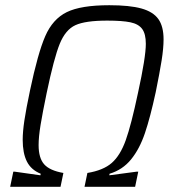

<svg xmlns="http://www.w3.org/2000/svg" viewBox="-20 -716 664 736"><path d="M31 -58H36L135 -44L136 -50Q99 -65 83 -97Q67 -129 67 -180Q67 -211 73.5 -254.5Q80 -298 95 -369Q125 -512 153.5 -577.5Q182 -643 236 -669.5Q290 -696 399 -696Q477 -696 522 -683.5Q567 -671 587 -643Q607 -615 607 -565Q607 -531 599.5 -484Q592 -437 577 -363Q556 -266 535.5 -205.5Q515 -145 482.5 -105Q450 -65 400 -50L399 -44L504 -58H510L498 0H304L315 -53Q376 -63 408.5 -91.5Q441 -120 462 -178.5Q483 -237 509 -360Q539 -497 539 -548Q539 -586 525 -605Q511 -624 480 -630.5Q449 -637 391 -637Q307 -637 269 -619.5Q231 -602 209 -548Q187 -494 159 -360Q143 -283 135.5 -237Q128 -191 128 -160Q128 -110 149.5 -86Q171 -62 223 -53L212 0H19Z"/></svg>

Font: Saira Semi Condensed Light
Style: Italic
Weight: 300
Width: 4
Italic angle: -12°
Designer: Hector Gatti with collaboration of the Omnibus-Type team
Foundry: Omnibus-Type
Version: Version 1.001; ttfautohint (v1.8)